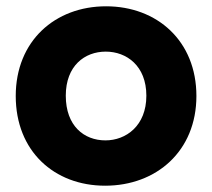

<svg xmlns="http://www.w3.org/2000/svg" viewBox="-20 -581 674 610"><path d="M314 9C477 9 604 -101 604 -276C604 -451 479 -561 317 -561C155 -561 30 -451 30 -276C30 -101 152 9 314 9ZM189 -277C189 -372 249 -417 316 -417C382 -417 445 -372 445 -277C445 -181 380 -135 315 -135C247 -135 189 -181 189 -277Z"/></svg>

Font: Malmofest
Style: Bold
Weight: 700
Designer: Jonny Pinhorn (Poppins), Kolossal
Version: Version 1.004;Glyphs 3.1.2 (3151)